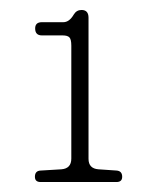

<svg xmlns="http://www.w3.org/2000/svg" viewBox="-20 -733 315 385"><path d="M64 -662Q50.5 -662 50.5 -676Q50.5 -688.5 64 -688.5H107Q119 -688.5 128 -704Q133.5 -713 143.5 -713Q157.5 -713 157.5 -697.5V-414.5Q157.5 -395 177.5 -393.5L214 -391Q225 -390 225 -378.5Q225 -368 213.5 -368H61.5Q50 -368 50 -378.5Q50 -390.5 61.5 -391L103 -393.5Q123 -395 123 -415V-641.5Q123 -654 119.2 -658Q115.5 -662 105.5 -662Z"/></svg>

Font: Fraunces 9pt S100 Thin
Style: Regular
Weight: 100
Version: Version 1.000; ttfautohint (v1.8.3)